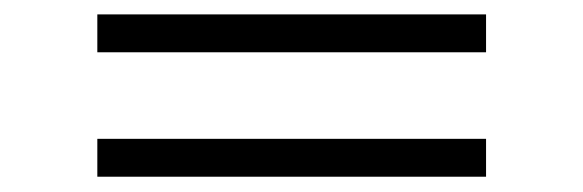

<svg xmlns="http://www.w3.org/2000/svg" viewBox="-20 -417 790 260"><path d="M638.2 -346.2H111.8V-397.5H638.2ZM638.2 -177.7H111.8V-229H638.2Z"/></svg>

Font: Annapurna SIL
Style: Bold
Weight: 700
Designer: Peter Martin, Annie Olsen
Foundry: SIL International
Version: Version 2.000